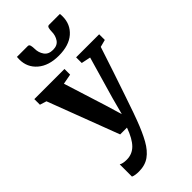

<svg xmlns="http://www.w3.org/2000/svg" viewBox="-324 -895 1225 1225"><g transform="rotate(-45 288.5 -282.0)"><path d="M142 252.5Q105.5 252.5 87.5 243.5V133Q104.5 144 140.5 144Q190 144 224.5 109.5Q259 75 286 0H224.5L41.5 -482L-3.5 -496V-546.5H268.5V-495.5L199.5 -482.5L289 -199L323.5 -84L354 -198.5L436 -482.5L373.5 -495.5V-546.5H581.5V-495.5L532 -482.5Q504 -396.5 475.8 -312.2Q447.5 -228 423.5 -157.5Q399.5 -87 383.5 -41.2Q367.5 4.5 363.5 13.5Q334.5 91 304.8 144.2Q275 197.5 236.5 225Q198 252.5 142 252.5ZM207 -815.5Q218.5 -815.5 221.8 -801.5Q225 -787.5 225 -772.5Q225 -738 243.8 -711Q262.5 -684 303.5 -684Q343.5 -684 361.5 -711Q379.5 -738 379.5 -772.5Q379.5 -787.5 382.8 -801.5Q386 -815.5 398 -815.5H496Q497 -811 497.2 -804Q497.5 -797 497.5 -792.5Q497.5 -721 446.5 -676.2Q395.5 -631.5 303 -631.5Q213 -631.5 160.2 -676.5Q107.5 -721.5 107.5 -792.5Q107.5 -798.5 108 -804Q108.5 -809.5 108.5 -815.5Z"/></g></svg>

Font: Merriweather Text Regular
Style: Bold
Weight: 700
Designer: Eben Sorkin
Foundry: Eben Sorkin
Version: Version 2.100; ttfautohint (v1.7.19-72a1) -l 8 -r 50 -G 200 